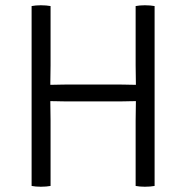

<svg xmlns="http://www.w3.org/2000/svg" viewBox="-20 -706 707 729"><path d="M232 -321Q229 -321 215.5 -321.2Q202 -321.5 188.2 -321.8Q174.5 -322 171 -322Q160.5 -322 150 -321.5Q139.5 -321 129 -321V-385Q139.5 -385 150 -384.5Q160.5 -384 171 -384Q174.5 -384 188.2 -384.2Q202 -384.5 215.5 -384.8Q229 -385 232 -385H435Q438 -385 451.5 -384.8Q465 -384.5 478.8 -384.2Q492.5 -384 496 -384Q506.5 -384 517 -384.5Q527.5 -385 538 -385V-321Q527.5 -321 517 -321.5Q506.5 -322 496 -322Q492.5 -322 478.8 -321.8Q465 -321.5 451.5 -321.2Q438 -321 435 -321ZM172 0Q164.5 1.5 155 2.2Q145.5 3 135 3Q125.5 3 116.2 2.2Q107 1.5 100 0V-683Q107 -684.5 116.2 -685.2Q125.5 -686 135 -686Q145.5 -686 155 -685.2Q164.5 -684.5 172 -683V-458Q172 -437 171.5 -420.8Q171 -404.5 171 -384V-322Q171 -302 171.5 -285.5Q172 -269 172 -248ZM495 -248Q495 -269 495.5 -285.5Q496 -302 496 -322V-384Q496 -404.5 495.5 -420.8Q495 -437 495 -458V-683Q502 -684.5 511.2 -685.2Q520.5 -686 530 -686Q540.5 -686 550 -685.2Q559.5 -684.5 567 -683V0Q559.5 1.5 550 2.2Q540.5 3 530 3Q520.5 3 511.2 2.2Q502 1.5 495 0Z"/></svg>

Font: Signika Negative Light
Style: Regular
Weight: 300
Designer: Anna Giedry
Foundry: Anna Giedry
Version: Version 2.001